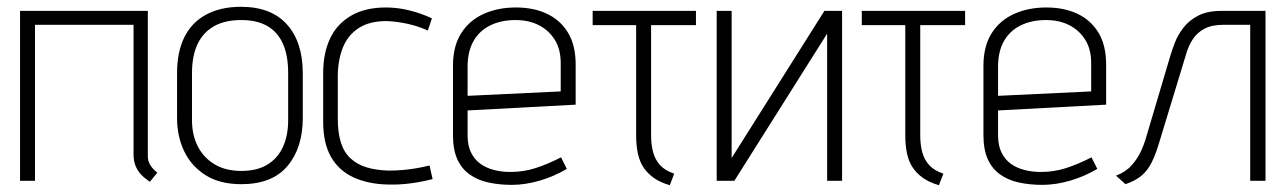

<svg xmlns="http://www.w3.org/2000/svg" viewBox="-20 -532 3784 565"><path d="M415 -72V-500H39V0H83V-459H373V-78Q373 -57 379.5 -42.5Q386 -28 395 -18.5Q404 -9 411.5 -4Q419 1 421 3L443 -24Q431 -33 423 -45Q415 -57 415 -72Z M871 -185V-316Q871 -408 824.5 -460Q778 -512 689 -512Q630 -512 587.5 -489.5Q545 -467 523 -423.5Q501 -380 501 -316V-185Q501 -131 522 -87Q543 -43 585 -16.5Q627 10 690 10Q781 10 826 -43.5Q871 -97 871 -185ZM828 -317V-178Q828 -134 813 -100.5Q798 -67 767.5 -48Q737 -29 690 -29Q644 -29 611.5 -48.5Q579 -68 562 -101.5Q545 -135 545 -178V-317Q545 -368 561.5 -402.5Q578 -437 610 -455Q642 -473 690 -473Q736 -473 766.5 -455.5Q797 -438 812.5 -403.5Q828 -369 828 -317Z M1239 -442 1251 -478Q1219 -493 1184.5 -501.5Q1150 -510 1116 -510Q1054 -510 1012.5 -485.5Q971 -461 951 -418Q931 -375 931 -317V-174Q931 -110 954.5 -69.5Q978 -29 1021.5 -9.5Q1065 10 1122 11Q1155 12 1188.5 7.5Q1222 3 1253 -5L1244 -45Q1243 -45 1233 -42.5Q1223 -40 1206 -37Q1189 -34 1168 -32Q1147 -30 1124 -30Q1087 -31 1059 -39.5Q1031 -48 1011.5 -66Q992 -84 983 -113Q974 -142 974 -183V-312Q975 -359 990 -394.5Q1005 -430 1036.5 -450Q1068 -470 1117 -470Q1147 -469 1179 -462Q1211 -455 1239 -442Z M1356 -134V-207L1674 -224V-342Q1674 -398 1652 -435Q1630 -472 1590.5 -491Q1551 -510 1498 -510Q1445 -510 1403 -491Q1361 -472 1337 -434Q1313 -396 1313 -339V-134Q1313 -92 1325.5 -64Q1338 -36 1361.5 -19Q1385 -2 1417 5Q1449 12 1486 12Q1526 12 1568.5 -0.5Q1611 -13 1648 -35L1631 -69Q1592 -49 1556.5 -37.5Q1521 -26 1482 -26Q1456 -26 1433 -32Q1410 -38 1393 -50.5Q1376 -63 1366 -83.5Q1356 -104 1356 -134ZM1630 -347V-263L1356 -250V-336Q1356 -380 1373 -410.5Q1390 -441 1422 -457Q1454 -473 1497 -473Q1536 -473 1565.5 -458Q1595 -443 1612.5 -415Q1630 -387 1630 -347Z M1896 -133V-458H2028V-500H1724V-458H1852V-133Q1852 -104 1857 -80.5Q1862 -57 1873.5 -39.5Q1885 -22 1904 -8.5Q1923 5 1951 13L1964 -21Q1937 -30 1922.5 -46Q1908 -62 1902 -84Q1896 -106 1896 -133Z M2133 -500H2089V0H2141L2414 -433V0H2458V-500H2406L2133 -67Z M2688 -133V-458H2820V-500H2516V-458H2644V-133Q2644 -104 2649 -80.5Q2654 -57 2665.5 -39.5Q2677 -22 2696 -8.5Q2715 5 2743 13L2756 -21Q2729 -30 2714.5 -46Q2700 -62 2694 -84Q2688 -106 2688 -133Z M2917 -134V-207L3235 -224V-342Q3235 -398 3213 -435Q3191 -472 3151.5 -491Q3112 -510 3059 -510Q3006 -510 2964 -491Q2922 -472 2898 -434Q2874 -396 2874 -339V-134Q2874 -92 2886.5 -64Q2899 -36 2922.5 -19Q2946 -2 2978 5Q3010 12 3047 12Q3087 12 3129.5 -0.5Q3172 -13 3209 -35L3192 -69Q3153 -49 3117.5 -37.5Q3082 -26 3043 -26Q3017 -26 2994 -32Q2971 -38 2954 -50.5Q2937 -63 2927 -83.5Q2917 -104 2917 -134ZM3191 -347V-263L2917 -250V-336Q2917 -380 2934 -410.5Q2951 -441 2983 -457Q3015 -473 3058 -473Q3097 -473 3126.5 -458Q3156 -443 3173.5 -415Q3191 -387 3191 -347Z M3575 -500Q3533 -500 3506 -486Q3479 -472 3462.5 -450.5Q3446 -429 3437.5 -407Q3429 -385 3424 -368L3351 -122Q3347 -108 3337.5 -87Q3328 -66 3310.5 -46Q3293 -26 3264 -15L3292 10Q3321 0 3339 -15Q3357 -30 3369 -54Q3381 -78 3391 -112L3472 -378Q3479 -400 3491 -418Q3503 -436 3524.5 -447.5Q3546 -459 3579 -459H3659V0H3704V-500Z"/></svg>

Font: Advent Pro Light
Style: Regular
Weight: 300
Version: Version 3.000